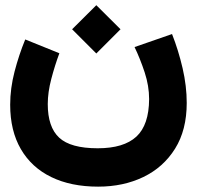

<svg xmlns="http://www.w3.org/2000/svg" viewBox="-20 -488 747 728"><path d="M253.4 -377 345.2 -468.3 437 -377 345.2 -285.2ZM490.2 -309.6 632.3 -358.9Q656.7 -296.9 672.4 -229.2Q688 -161.6 688 -97.7Q688 4.9 643.8 75.7Q599.6 146.5 523.7 183.1Q447.8 219.7 352.1 219.7Q249 219.7 174.3 183.3Q99.6 147 59.1 77.4Q18.6 7.8 18.6 -90.8Q18.6 -152.8 35.2 -216.6Q51.8 -280.3 75.7 -338.4L205.1 -286.1Q188 -240.2 174.6 -189.2Q161.1 -138.2 161.1 -93.3Q161.1 -6.3 204.3 33.9Q247.6 74.2 350.6 74.2Q449.2 74.2 497.1 30Q544.9 -14.2 545.4 -112.3Q545.4 -162.1 528.6 -213.4Q511.7 -264.6 490.2 -309.6Z"/></svg>

Font: Vazir Black UI
Style: Black-UI
Weight: 900
Designer: Saber Rastikerdar
Foundry: Saber Rastikerdar
Version: Version 30.1.0